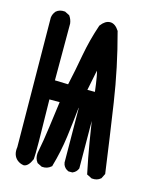

<svg xmlns="http://www.w3.org/2000/svg" viewBox="-116 -843 732 926"><g transform="rotate(15 250.0 -380.0)"><path d="M92.8 7.8Q74.2 5.4 60.1 -6.3Q34.7 -27.8 41 -68.8L35.2 -712.9V-713.4V-713.9Q35.6 -718.8 36.9 -723.1Q38.1 -727.5 39.8 -731.4Q41.5 -735.4 43.9 -739.3Q46.4 -743.2 49.3 -746.6L49.8 -747.1L50.3 -747.6Q66.9 -762.2 92.8 -759.8H94.7L96.2 -758.8L115.7 -749L117.7 -748L119.1 -746.1Q130.4 -730 132.8 -710V-709.5V-709V-426.8L199.2 -424.8Q215.8 -499 229.5 -576.7Q244.6 -658.7 271 -735.8L271.5 -737.3L272.5 -738.3Q282.7 -752 294.2 -759.3Q305.7 -766.6 318.4 -766.6Q325.2 -766.6 331.3 -764.4Q337.4 -762.2 343 -758.1Q348.6 -753.9 353.5 -748.3Q358.4 -742.7 362.8 -735.8L363.8 -734.4V-732.9Q409.2 -565.4 434.6 -396Q460 -227.1 483.4 -56.2L483.9 -53.2L482.4 -50.3L472.7 -30.8L471.7 -28.8L470.2 -27.8Q453.6 -13.2 427.7 -15.6H425.8L424.3 -16.6L404.8 -26.4L400.4 -28.3L399.4 -33.2Q383.8 -106.4 371.1 -183.1Q362.8 -233.4 355 -283.7L356.4 -48.8V-46.9L355.5 -44.9Q348.1 -27.8 331.1 -20.5L329.1 -19.5H327.1H311.5H309.6L307.6 -20.5Q290.5 -27.8 283.2 -44.9L282.7 -45.9V-46.4L280.8 -54.2L280.3 -55.2V-56.6L278.3 -328.1H277.3Q270 -254.9 260.3 -181.2Q250 -102.5 228 -26.9L227.5 -23.9L225.1 -22Q206.5 -5.4 180.7 -7.8H178.7L177.2 -8.8L157.7 -18.6L155.8 -19.5L154.3 -21.5Q140.1 -40 142.6 -65.4V-65.9V-66.4Q156.2 -135.3 165 -203.6Q173.3 -266.1 182.1 -331.1H130.9Q133.8 -187.5 134.3 -120.6Q134.8 -53.7 132.8 -33.7L132.3 -32.2L131.8 -31.2Q116.2 4.9 94.7 7.8H93.8ZM333.5 -422.9Q328.6 -464.4 323.2 -494.6Q322.3 -502 320.3 -509.8Q318.4 -517.6 316.4 -524.4L295.9 -422.9Z"/></g></svg>

Font: NaikaiFont
Style: Bold
Weight: 700
Version: Version 1.89